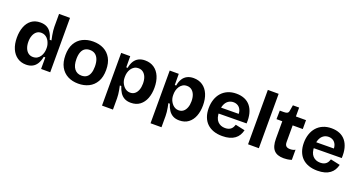

<svg xmlns="http://www.w3.org/2000/svg" viewBox="-45 -1459 4448 2372"><g transform="rotate(20 2179.0 -273.5)"><path d="M257 14Q191 14 141.5 -20Q92 -54 65 -116Q38 -178 38 -263Q38 -343 62 -405Q86 -467 133 -502Q180 -537 250 -537Q301 -537 336 -518Q371 -499 393.5 -462.5Q416 -426 429 -375H452Q445 -407 439.5 -437.5Q434 -468 431 -496Q428 -524 428 -545V-715H572V-258V0H452V-152H432Q421 -96 398 -59Q375 -22 339.5 -4Q304 14 257 14ZM305 -104Q338 -104 361 -118Q384 -132 399 -154.5Q414 -177 421 -203.5Q428 -230 428 -253V-272Q428 -291 422.5 -311.5Q417 -332 407 -352Q397 -372 382 -387.5Q367 -403 347 -412Q327 -421 303 -421Q267 -421 242 -401Q217 -381 203 -345.5Q189 -310 189 -263Q189 -215 203.5 -179Q218 -143 244 -123.5Q270 -104 305 -104Z M943 14Q864 14 804 -17.5Q744 -49 710 -110.5Q676 -172 676 -264Q676 -356 710.5 -417Q745 -478 805.5 -508.5Q866 -539 943 -539Q1022 -539 1082.5 -508Q1143 -477 1177.5 -415.5Q1212 -354 1212 -262Q1212 -169 1176.5 -107.5Q1141 -46 1080.5 -16Q1020 14 943 14ZM948 -93Q987 -93 1013.5 -111Q1040 -129 1053.5 -165.5Q1067 -202 1067 -254Q1067 -309 1052.5 -347.5Q1038 -386 1010 -406.5Q982 -427 939 -427Q902 -427 875 -409.5Q848 -392 834 -355.5Q820 -319 820 -266Q820 -181 854 -137Q888 -93 948 -93Z M1314 168V-258V-525H1433L1434 -379L1452 -378Q1461 -431 1483.5 -467Q1506 -503 1542 -521Q1578 -539 1625 -539Q1695 -539 1745 -504.5Q1795 -470 1821.5 -407.5Q1848 -345 1848 -260Q1848 -181 1824 -119.5Q1800 -58 1752.5 -22Q1705 14 1634 14Q1584 14 1549.5 -5Q1515 -24 1492.5 -58.5Q1470 -93 1455 -141H1436Q1442 -114 1447 -86Q1452 -58 1455 -31.5Q1458 -5 1458 20V168ZM1584 -101Q1620 -101 1645 -121Q1670 -141 1683.5 -177Q1697 -213 1697 -259Q1697 -309 1683 -344.5Q1669 -380 1643 -400Q1617 -420 1581 -420Q1549 -420 1526 -406Q1503 -392 1487.5 -369Q1472 -346 1465 -319.5Q1458 -293 1458 -269V-250Q1458 -231 1463 -210.5Q1468 -190 1479 -170.5Q1490 -151 1505 -135.5Q1520 -120 1540 -110.5Q1560 -101 1584 -101Z M1952 168V-258V-525H2071L2072 -379L2090 -378Q2099 -431 2121.5 -467Q2144 -503 2180 -521Q2216 -539 2263 -539Q2333 -539 2383 -504.5Q2433 -470 2459.5 -407.5Q2486 -345 2486 -260Q2486 -181 2462 -119.5Q2438 -58 2390.5 -22Q2343 14 2272 14Q2222 14 2187.5 -5Q2153 -24 2130.5 -58.5Q2108 -93 2093 -141H2074Q2080 -114 2085 -86Q2090 -58 2093 -31.5Q2096 -5 2096 20V168ZM2222 -101Q2258 -101 2283 -121Q2308 -141 2321.5 -177Q2335 -213 2335 -259Q2335 -309 2321 -344.5Q2307 -380 2281 -400Q2255 -420 2219 -420Q2187 -420 2164 -406Q2141 -392 2125.5 -369Q2110 -346 2103 -319.5Q2096 -293 2096 -269V-250Q2096 -231 2101 -210.5Q2106 -190 2117 -170.5Q2128 -151 2143 -135.5Q2158 -120 2178 -110.5Q2198 -101 2222 -101Z M2836 14Q2771 14 2720.5 -4Q2670 -22 2635 -56Q2600 -90 2581.5 -140Q2563 -190 2563 -253Q2563 -315 2580.5 -367.5Q2598 -420 2632 -458.5Q2666 -497 2715 -518Q2764 -539 2826 -539Q2886 -539 2933 -519.5Q2980 -500 3011.5 -461Q3043 -422 3057.5 -365.5Q3072 -309 3068 -236L2656 -232V-311L2985 -314L2934 -274Q2941 -327 2927 -361Q2913 -395 2886.5 -411Q2860 -427 2828 -427Q2790 -427 2761 -407Q2732 -387 2716 -348.5Q2700 -310 2700 -256Q2700 -171 2737.5 -131Q2775 -91 2836 -91Q2864 -91 2883.5 -98.5Q2903 -106 2915.5 -118Q2928 -130 2935.5 -145Q2943 -160 2948 -175L3073 -148Q3064 -111 3046.5 -81.5Q3029 -52 3000 -30.5Q2971 -9 2930.5 2.5Q2890 14 2836 14Z M3173 0V-715H3315V0Z M3644 12Q3556 12 3514.5 -34.5Q3473 -81 3473 -183V-412H3397L3399 -525H3452Q3483 -525 3498 -534Q3513 -543 3516 -567L3529 -642H3611V-525H3744V-408H3611V-189Q3611 -153 3628 -137Q3645 -121 3680 -121Q3699 -121 3716.5 -125Q3734 -129 3747 -138V-4Q3716 6 3690 9Q3664 12 3644 12Z M4087 14Q4022 14 3971.5 -4Q3921 -22 3886 -56Q3851 -90 3832.5 -140Q3814 -190 3814 -253Q3814 -315 3831.5 -367.5Q3849 -420 3883 -458.5Q3917 -497 3966 -518Q4015 -539 4077 -539Q4137 -539 4184 -519.5Q4231 -500 4262.5 -461Q4294 -422 4308.5 -365.5Q4323 -309 4319 -236L3907 -232V-311L4236 -314L4185 -274Q4192 -327 4178 -361Q4164 -395 4137.5 -411Q4111 -427 4079 -427Q4041 -427 4012 -407Q3983 -387 3967 -348.5Q3951 -310 3951 -256Q3951 -171 3988.5 -131Q4026 -91 4087 -91Q4115 -91 4134.5 -98.5Q4154 -106 4166.5 -118Q4179 -130 4186.5 -145Q4194 -160 4199 -175L4324 -148Q4315 -111 4297.5 -81.5Q4280 -52 4251 -30.5Q4222 -9 4181.5 2.5Q4141 14 4087 14Z"/></g></svg>

Font: Bricolage Grotesque
Style: Bold
Weight: 700
Designer: Mathieu Triay
Foundry: Atelier Triay
Version: Version 1.001;gftools[0.9.33.dev8+g029e19f]